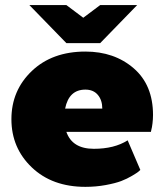

<svg xmlns="http://www.w3.org/2000/svg" viewBox="-20 -720 648 757"><path d="M308.3 -550H241.7L95.8 -700H241.7L308.3 -650L375 -700H520.8L375 -550ZM316.7 -516.7Q430.8 -516.7 507.1 -450.8Q583.3 -385 583.3 -266.7Q583.3 -250 581.2 -233.3Q579.2 -216.7 576.7 -208.3L575 -200H241.7Q265 -133.3 350 -133.3Q430.8 -133.3 483.3 -166.7L533.3 -50Q530.8 -47.5 525.4 -42.9Q520 -38.3 500.4 -26.7Q480.8 -15 457.9 -6.2Q435 2.5 396.7 9.6Q358.3 16.7 316.7 16.7Q185.8 16.7 105.4 -60Q25 -136.7 25 -250Q25 -363.3 105.4 -440Q185.8 -516.7 316.7 -516.7ZM236.7 -291.7H383.3Q383.3 -325 365.8 -345.8Q348.3 -366.7 316.7 -366.7Q251.7 -366.7 236.7 -291.7Z"/></svg>

Font: BoonTook
Style: Regular
Weight: 400
Designer: Sungsit Sawaiwan
Foundry: FontUni
Version: Version 3.0